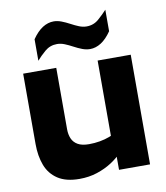

<svg xmlns="http://www.w3.org/2000/svg" viewBox="-86 -833 788 914"><g transform="rotate(-10 308.5 -376.0)"><path d="M567 0H417V-115L407 -133V-530H567ZM298 -145Q325 -145 350.5 -149.5Q376 -154 397 -162Q418 -170 432 -178V-78Q412 -56 381 -36Q350 -16 310.5 -3Q271 10 225 10Q160 10 120.5 -16Q81 -42 64 -87Q47 -132 47 -190V-530H207V-233Q207 -208 215.5 -188Q224 -168 244 -156.5Q264 -145 298 -145ZM382 -590Q363 -590 343.5 -597.5Q324 -605 304.5 -615.5Q285 -626 266.5 -633.5Q248 -641 230 -641Q196 -641 171 -619.5Q146 -598 129 -578V-682Q153 -717 179 -733.5Q205 -750 233 -750Q251 -750 270.5 -742.5Q290 -735 309.5 -724.5Q329 -714 347.5 -706.5Q366 -699 384 -699Q418 -699 443 -721Q468 -743 485 -762V-658Q461 -623 435 -606.5Q409 -590 382 -590Z"/></g></svg>

Font: Roundo Variable
Style: Regular
Weight: 200
Designer: Shiva Nallaperumal
Foundry: Indian Type Foundry
Version: Version 2.000